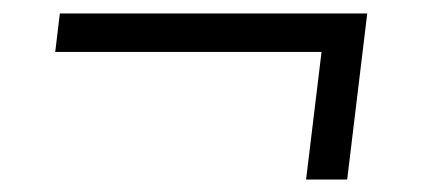

<svg xmlns="http://www.w3.org/2000/svg" viewBox="-20 -362 654 292"><path d="M71 -341.5H538.5L508 -89H445.5L469 -283H64Z"/></svg>

Font: Merriweather 48pt Light
Style: Italic
Weight: 300
Italic angle: -7.8°
Version: Version 2.101